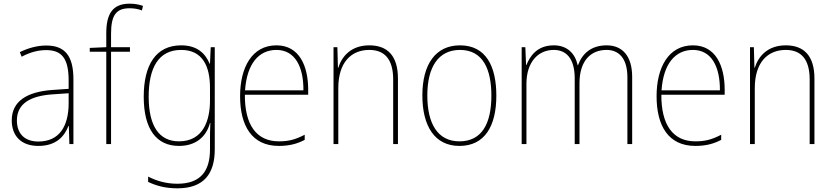

<svg xmlns="http://www.w3.org/2000/svg" viewBox="-20 -785 4536 1046"><path d="M232 -537C182 -537 133 -523 88 -501L98 -476C147 -502 190 -512 232 -512C316 -512 354 -467 354 -347V-301L266 -295C127 -285 44 -234 44 -129C44 -49 91 10 189 10C286 10 331 -42 353 -99H355L358 0H380V-353C380 -483 332 -537 232 -537ZM267 -271 354 -277V-220C353 -98 304 -14 189 -14C114 -14 72 -57 72 -129C72 -220 145 -263 267 -271Z M688 -503V-528H585V-601C585 -701 612 -740 686 -740C707 -740 732 -737 753 -728L759 -753C738 -760 716 -765 686 -765C594 -765 559 -710 559 -604V-528L469 -524V-503H559V0H585V-503Z M967 -538C829 -538 763 -431 763 -258C763 -79 834 10 955 10C1044 10 1103 -37 1124 -115H1126C1124 -75 1124 -51 1124 -15V29C1124 148 1072 216 946 216C882 216 830 199 787 177V206C829 226 879 241 946 241C1092 241 1150 160 1150 29V-528H1128L1124 -438H1122C1099 -493 1055 -538 967 -538ZM967 -513C1085 -513 1124 -422 1124 -307V-237C1124 -132 1089 -15 955 -15C848 -15 790 -97 790 -258C790 -415 843 -513 967 -513Z M1486 -538C1352 -538 1288 -416 1288 -261C1288 -100 1352 10 1499 10C1555 10 1598 -1 1640 -23V-51C1588 -24 1552 -15 1499 -15C1377 -15 1313 -105 1314 -269H1659V-295C1659 -427 1610 -538 1486 -538ZM1486 -513C1588 -513 1634 -420 1633 -293H1315C1325 -438 1390 -513 1486 -513Z M1992 -538C1892 -538 1842 -477 1823 -416H1821L1818 -528H1797V0H1823V-305C1823 -446 1894 -513 1992 -513C2073 -513 2122 -465 2122 -352V0H2148V-357C2148 -481 2091 -538 1992 -538Z M2684 -264C2684 -423 2628 -538 2486 -538C2354 -538 2281 -436 2281 -265C2281 -97 2349 10 2483 10C2620 10 2684 -97 2684 -264ZM2308 -265C2308 -421 2369 -513 2486 -513C2611 -513 2657 -408 2657 -264C2657 -110 2604 -15 2483 -15C2364 -15 2308 -112 2308 -265Z M3285 -538C3201 -538 3152 -493 3129 -430H3127C3113 -495 3069 -538 2997 -538C2905 -538 2867 -478 2848 -431H2846L2842 -528H2822V0H2848V-329C2848 -445 2910 -513 2997 -513C3061 -513 3111 -471 3111 -358V0H3137V-331C3137 -454 3198 -513 3285 -513C3349 -513 3398 -470 3398 -364V0H3424V-366C3424 -484 3367 -538 3285 -538Z M3755 -538C3621 -538 3557 -416 3557 -261C3557 -100 3621 10 3768 10C3824 10 3867 -1 3909 -23V-51C3857 -24 3821 -15 3768 -15C3646 -15 3582 -105 3583 -269H3928V-295C3928 -427 3879 -538 3755 -538ZM3755 -513C3857 -513 3903 -420 3902 -293H3584C3594 -438 3659 -513 3755 -513Z M4261 -538C4161 -538 4111 -477 4092 -416H4090L4087 -528H4066V0H4092V-305C4092 -446 4163 -513 4261 -513C4342 -513 4391 -465 4391 -352V0H4417V-357C4417 -481 4360 -538 4261 -538Z"/></svg>

Font: Noto Sans Sinhala UI SemiCondensed Thin
Style: Regular
Weight: 100
Width: 4
Designer: Jelle Bosma - Monotype Design Team
Foundry: Monotype Imaging Inc.
Version: Version 2.006